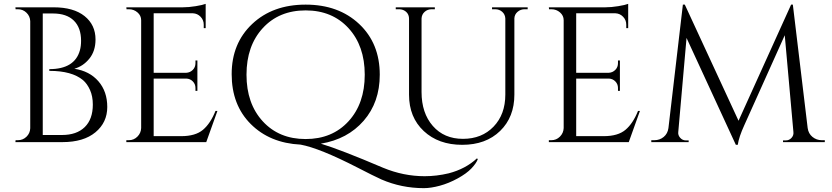

<svg xmlns="http://www.w3.org/2000/svg" viewBox="-20 -738 4318 997"><path d="M304 0H60L61 -10H73Q99 -10 117.5 -28Q136 -46 137 -72V-628Q136 -654 117.5 -672Q99 -690 73 -690H61L60 -700H259Q362 -700 419 -654.5Q476 -609 476 -533Q476 -473 444 -433.5Q412 -394 366 -381Q445 -369 491 -316Q537 -263 537 -182.5Q537 -102 475.5 -51Q414 0 304 0ZM202 -37H300Q301 -37 302 -37Q378 -37 420 -78Q462 -119 462 -195Q462 -238 447.5 -270.5Q433 -303 411 -322Q353 -370 237 -370Q237 -370 236 -370V-379Q368 -379 395 -477Q401 -499 401 -526Q401 -594 363.5 -631Q326 -668 255 -668H202Z M649 -10Q675 -10 693.5 -28.5Q712 -47 713 -73V-633Q713 -657 694 -673.5Q675 -690 649 -690H637L636 -700H929Q960 -700 996.5 -706Q1033 -712 1048 -718V-592H1038V-610Q1038 -634 1021.5 -651Q1005 -668 982 -669H778V-360H947Q967 -361 981 -375Q995 -389 995 -410V-424H1005V-266H995V-281Q995 -301 981.5 -315Q968 -329 948 -330H778V-31H921Q995 -31 1034 -64Q1073 -97 1099 -162H1109L1051 0H636V-10Z M2181 239Q2065 239 1961 194Q1923 177 1836 132Q1639 31 1541 13Q1381 5 1282 -94Q1183 -193 1183 -353Q1183 -513 1289.5 -613.5Q1396 -714 1567 -714Q1738 -714 1845 -613.5Q1952 -513 1952 -350Q1952 -207 1868.5 -111Q1785 -15 1646 8Q1751 40 1969 133Q2075 177 2185 177Q2247 177 2310 162Q2398 139 2457 84L2461 89Q2453 110 2428 136.5Q2403 163 2356.5 188.5Q2310 214 2263.5 226.5Q2217 239 2181 239ZM1344.5 -592Q1260 -500 1260 -350Q1260 -200 1344.5 -108Q1429 -16 1567 -16Q1705 -16 1789.5 -108Q1874 -200 1874 -350Q1874 -500 1789.5 -592Q1705 -684 1567 -684Q1429 -684 1344.5 -592Z M2720 -690H2704Q2683 -690 2667.5 -676.5Q2652 -663 2651 -643V-247Q2651 -130 2577 -58Q2503 14 2380 14Q2257 14 2180.5 -57.5Q2104 -129 2104 -246V-640Q2104 -670 2078 -684Q2066 -690 2051 -690H2035V-700H2238V-690H2222Q2200 -690 2185 -676.5Q2170 -663 2169 -642V-260Q2169 -151 2227.5 -84Q2286 -17 2384 -17Q2482 -17 2543 -80.5Q2604 -144 2604 -247V-642Q2603 -663 2588 -676.5Q2573 -690 2551 -690H2535V-700H2720Z M2843 -10Q2869 -10 2887.5 -28.5Q2906 -47 2907 -73V-633Q2907 -657 2888 -673.5Q2869 -690 2843 -690H2831L2830 -700H3123Q3154 -700 3190.5 -706Q3227 -712 3242 -718V-592H3232V-610Q3232 -634 3215.5 -651Q3199 -668 3176 -669H2972V-360H3141Q3161 -361 3175 -375Q3189 -389 3189 -410V-424H3199V-266H3189V-281Q3189 -301 3175.5 -315Q3162 -329 3142 -330H2972V-31H3115Q3189 -31 3228 -64Q3267 -97 3293 -162H3303L3245 0H2830V-10Z M4247 -10H4263V0H4046V-9H4061Q4078 -9 4090 -22Q4102 -35 4100 -52L4055 -555L3845 -88Q3817 -27 3811 14H3801L3545 -541L3502 -52Q3500 -36 3512 -22.5Q3524 -9 3541 -9H3556V0H3362V-10H3378Q3406 -10 3426.5 -27Q3447 -44 3451 -73L3526 -714H3536L3815 -111L4088 -714H4097L4174 -73Q4178 -44 4199 -27Q4220 -10 4247 -10Z"/></svg>

Font: Cinzel Decorative
Style: Regular
Weight: 400
Designer: Natanael Gama
Version: Version 1.001;PS 001.001;hotconv 1.0.56;makeotf.lib2.0.21325